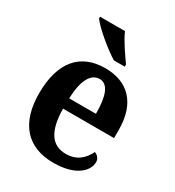

<svg xmlns="http://www.w3.org/2000/svg" viewBox="-186 -875 905 994"><g transform="rotate(30 267.0 -378.0)"><path d="M293 -606H358V-619C331 -657 286 -721 267 -766H118V-756C141 -721 234 -642 293 -606ZM286 10C421 10 477 -52 477 -103C477 -125 462 -140 445 -146C423 -99 384 -62 320 -62C236 -62 192 -122 190 -258H495V-307C495 -466 412 -549 276 -549C128 -549 43 -453 43 -265C43 -91 126 10 286 10ZM351 -320H191C194 -427 226 -486 278 -486C330 -486 351 -423 351 -320Z"/></g></svg>

Font: Noto Serif Ethiopic SemiCondensed
Style: Bold
Weight: 700
Width: 4
Designer: Monotype Design Team
Foundry: Monotype Imaging Inc.
Version: Version 2.102